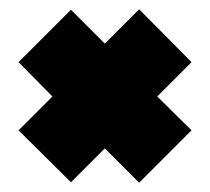

<svg xmlns="http://www.w3.org/2000/svg" viewBox="-20 -520 453 414"><path d="M206 -200 133 -127 20 -239 93 -312 20 -386 133 -499 206 -426 280 -500 393 -386 319 -312 393 -239 280 -126Z"/></svg>

Font: Prompt ExtraBold
Style: Regular
Weight: 800
Designer: Katatrad Team
Foundry: CadsonDemak
Version: Version 1.000